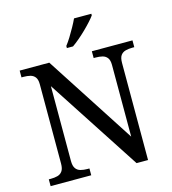

<svg xmlns="http://www.w3.org/2000/svg" viewBox="-132 -1038 1027 1146"><g transform="rotate(-15 381.5 -465.5)"><path d="M38 0V-42H51Q74 -42 92.5 -47Q111 -52 122 -67.5Q133 -83 133 -114V-604Q133 -634 121.5 -648.5Q110 -663 91.5 -667.5Q73 -672 51 -672H38V-714H221L579 -161V-604Q579 -634 567.5 -648.5Q556 -663 537.5 -667.5Q519 -672 497 -672H484V-714H735V-672H722Q700 -672 681 -667Q662 -662 651 -647Q640 -632 640 -600V0H569L194 -576V-114Q194 -83 205 -67.5Q216 -52 235 -47Q254 -42 276 -42H289V0ZM345 -784Q360 -803 376 -829Q392 -855 407 -882Q422 -909 432 -931H539V-921Q530 -908 512 -888Q494 -868 471.5 -846Q449 -824 426 -804.5Q403 -785 383 -771H345Z"/></g></svg>

Font: Noto Serif Tibetan
Style: Regular
Weight: 400
Designer: Monotype Design Team
Foundry: Monotype Imaging Inc.
Version: Version 2.103